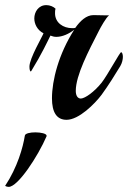

<svg xmlns="http://www.w3.org/2000/svg" viewBox="-61 -461 500 750"><path d="M409 -203C416 -215 419 -229 419 -239C419 -249 416 -257 412 -257C407 -257 360 -169 336 -138C307 -102 272 -77 255 -76C242 -76 235 -88 235 -106C235 -167 285 -262 325 -340C332 -354 353 -392 365 -401C362 -401 359 -401 355 -401C340 -401 315 -402 304 -402C276 -402 252 -379 233 -352C229 -351 225 -351 221 -351C186 -351 154 -372 154 -409C154 -415 154 -421 156 -427C148 -435 134 -441 120 -441C89 -441 73 -414 73 -389C73 -367 85 -343 109 -331C105 -319 54 -233 54 -201C54 -190 56 -182 59 -182C60 -182 61 -183 62 -185C102 -250 125 -300 136 -322C143 -319 151 -317 159 -317C183 -317 209 -329 229 -345C168 -250 142 -147 142 -77C142 -23 160 7 199 7C247 7 309 -55 336 -91C363 -128 389 -170 409 -203ZM121 71C121 70 121 70 121 69C121 61 99 56 77 56C57 56 37 60 36 69C29 114 7 193 -41 265C-36 268 -31 269 -27 269C9 269 87 150 121 71Z"/></svg>

Font: Playball
Style: Regular
Weight: 400
Designer: Robert E. Leuschke
Foundry: Robert E. Leuschke
Version: Version 1.001